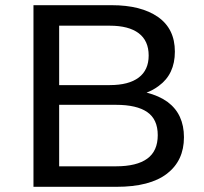

<svg xmlns="http://www.w3.org/2000/svg" viewBox="-20 -720 787 740"><path d="M109 0V-700H410Q524 -700 589 -654.5Q654 -609 654 -521Q654 -434 592 -389Q571 -373 545 -363Q593 -351 626 -327Q689 -280 689 -191Q689 -101 623.5 -50.5Q558 0 429 0ZM208 -392H403Q476 -392 514.5 -421Q553 -450 553 -506Q553 -563 514.5 -592Q476 -621 403 -621H208ZM208 -79H427Q507 -79 547.5 -108.5Q588 -138 588 -199Q588 -260 547.5 -288Q507 -316 427 -316H208Z"/></svg>

Font: Montserrat Z Med
Style: Regular
Weight: 500
Designer: Julieta Ulanovsky
Foundry: Julieta Ulanovsky
Version: Version 8.000